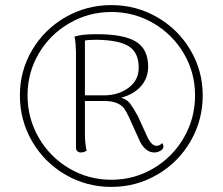

<svg xmlns="http://www.w3.org/2000/svg" viewBox="-20 -721 873 753"><path d="M775 -347Q775 -249 727 -166.5Q679 -84 596.5 -36Q514 12 417 12Q319 12 236.5 -36Q154 -84 106 -166.5Q58 -249 58 -347Q58 -443 106 -524.5Q154 -606 236.5 -653.5Q319 -701 417 -701Q514 -701 596.5 -653.5Q679 -606 727 -524.5Q775 -443 775 -347ZM745 -347Q745 -436 701 -511Q657 -586 581.5 -630Q506 -674 417 -674Q328 -674 252 -630Q176 -586 132 -511Q88 -436 88 -347Q88 -257 132 -181Q176 -105 251.5 -60.5Q327 -16 417 -16Q506 -16 581.5 -60.5Q657 -105 701 -181Q745 -257 745 -347ZM616 -160Q621 -153 621 -147Q621 -136 609 -129.5Q597 -123 585 -123Q568 -123 553.5 -134.5Q539 -146 529 -166L486 -261Q476 -283 467 -295.5Q458 -308 439 -316.5Q420 -325 386 -325H313V-191Q313 -178 315 -158.5Q317 -139 320 -130Q318 -129 312 -126Q306 -123 297 -123Q289 -123 283.5 -128Q278 -133 278 -141V-516Q278 -527 276.5 -547.5Q275 -568 272 -577Q297 -587 359 -587Q466 -587 513.5 -557.5Q561 -528 561 -460Q561 -414 532 -382Q503 -350 455 -338Q478 -331 490.5 -314.5Q503 -298 521 -265L561 -177Q570 -162 577 -156Q584 -150 593 -149Q607 -149 616 -160ZM387 -347Q444 -347 484 -376.5Q524 -406 524 -456Q524 -515 485 -539.5Q446 -564 358 -565Q325 -565 313 -562V-347Z"/></svg>

Font: Arima Madurai ExtraLight
Style: Regular
Weight: 275
Designer: Joana Correia and Natanael Gama
Foundry: NDISCOVER
Version: Version 1.020